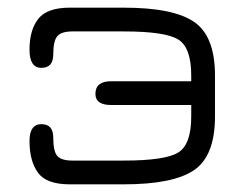

<svg xmlns="http://www.w3.org/2000/svg" viewBox="-20 -481 643 501"><path d="M162 -461H303Q433 -461 487 -423.5Q541 -386 541 -284V-177Q541 -75 487 -37.5Q433 0 303 0H162Q101 0 79 -30.5Q57 -61 57 -113Q57 -157 88 -157Q119 -157 119 -122Q119 -86 129.5 -74Q140 -62 169 -62H303Q411 -62 445 -83Q479 -104 479 -177V-207H270Q229 -207 229 -236Q229 -269 270 -269H479V-284Q479 -357 445 -378Q411 -399 303 -399H169Q140 -399 129.5 -386.5Q119 -374 119 -339Q119 -304 88 -304Q57 -304 57 -351Q57 -403 80 -432Q103 -461 162 -461Z"/></svg>

Font: Jura Medium
Style: Regular
Weight: 500
Designer: Daniel Johnson, Alexei Vanyashin
Foundry: Daniel Johnson
Version: Version 5.103